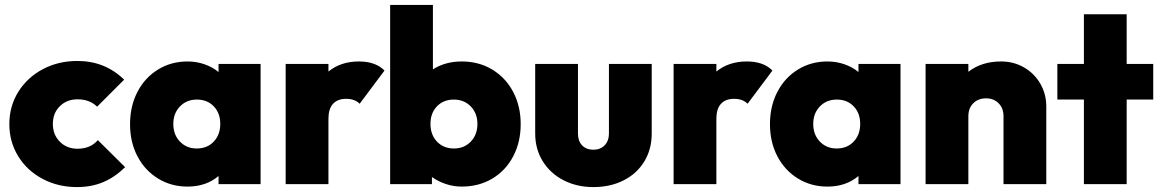

<svg xmlns="http://www.w3.org/2000/svg" viewBox="-20 -749 4721 781"><path d="M18 -244Q18 -317 54.5 -375.5Q91 -434 154 -467.5Q217 -501 295 -501Q407 -501 485 -425L375 -315Q345 -345 295 -345Q252 -345 223.5 -317Q195 -289 195 -245Q195 -201 223.5 -172.5Q252 -144 295 -144Q348 -144 378 -179L489 -69Q447 -28 399.5 -8Q352 12 293 12Q216 12 153 -21.5Q90 -55 54 -113.5Q18 -172 18 -244Z M869 -489H1040V0H869V-33Q818 10 743 10Q676 10 622.5 -23Q569 -56 539 -113.5Q509 -171 509 -244Q509 -317 539 -375Q569 -433 622.5 -466Q676 -499 743 -499Q779 -499 812 -487.5Q845 -476 869 -456ZM876 -245Q876 -289 849.5 -316.5Q823 -344 781 -344Q739 -344 712 -316Q685 -288 685 -245Q685 -201 712 -173Q739 -145 780 -145Q823 -145 849.5 -173Q876 -201 876 -245Z M1544 -462 1443 -327Q1423 -347 1388 -347Q1353 -347 1334.5 -326.5Q1316 -306 1316 -266V0H1142V-489H1316V-458Q1366 -499 1440 -499Q1508 -499 1544 -462Z M2098 -244Q2098 -171 2067.5 -113Q2037 -55 1982.5 -22.5Q1928 10 1858 10Q1825 10 1793.5 -0.5Q1762 -11 1737 -29V0H1567V-729H1741V-467Q1792 -499 1858 -499Q1928 -499 1982.5 -466Q2037 -433 2067.5 -375Q2098 -317 2098 -244ZM1922 -245Q1922 -288 1895 -316Q1868 -344 1826 -344Q1784 -344 1757.5 -316.5Q1731 -289 1731 -245Q1731 -201 1757.5 -173Q1784 -145 1827 -145Q1868 -145 1895 -173Q1922 -201 1922 -245Z M2157 -206V-489H2331V-206Q2331 -175 2348 -157.5Q2365 -140 2394 -140Q2422 -140 2439.5 -158Q2457 -176 2457 -206V-489H2631V-206Q2631 -142 2601 -92.5Q2571 -43 2517 -15.5Q2463 12 2394 12Q2326 12 2272 -16Q2218 -44 2187.5 -93.5Q2157 -143 2157 -206Z M3122 -462 3021 -327Q3001 -347 2966 -347Q2931 -347 2912.5 -326.5Q2894 -306 2894 -266V0H2720V-489H2894V-458Q2944 -499 3018 -499Q3086 -499 3122 -462Z M3472 -489H3643V0H3472V-33Q3421 10 3346 10Q3279 10 3225.5 -23Q3172 -56 3142 -113.5Q3112 -171 3112 -244Q3112 -317 3142 -375Q3172 -433 3225.5 -466Q3279 -499 3346 -499Q3382 -499 3415 -487.5Q3448 -476 3472 -456ZM3479 -245Q3479 -289 3452.5 -316.5Q3426 -344 3384 -344Q3342 -344 3315 -316Q3288 -288 3288 -245Q3288 -201 3315 -173Q3342 -145 3383 -145Q3426 -145 3452.5 -173Q3479 -201 3479 -245Z M4236 -316V0H4062V-276Q4062 -309 4042 -329Q4022 -349 3991 -349Q3959 -349 3939 -329Q3919 -309 3919 -276V0H3745V-489H3919V-457Q3973 -499 4052 -499Q4104 -499 4146 -474.5Q4188 -450 4212 -408Q4236 -366 4236 -316Z M4563 -489H4671V-344H4563V0H4389V-344H4281V-489H4389V-691H4563Z"/></svg>

Font: Outfit Extra Bold
Style: Regular
Weight: 800
Designer: Rodrigo Fuenzalida
Foundry: fragTYPE
Version: Version 1.000